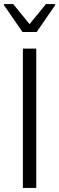

<svg xmlns="http://www.w3.org/2000/svg" viewBox="-22 -928 292 948"><path d="M91 0V-688H157V0ZM89 -770 -2 -902V-908H43L124 -809L205 -908H250V-902L159 -770Z"/></svg>

Font: Saira Semi Condensed Light
Style: Regular
Weight: 300
Width: 4
Designer: Hector Gatti with collaboration of the Omnibus-Type team
Foundry: Omnibus-Type
Version: Version 1.001; ttfautohint (v1.8)